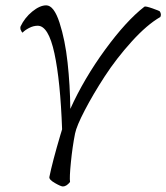

<svg xmlns="http://www.w3.org/2000/svg" viewBox="-20 -672 613 708"><path d="M571.3 -609.4Q522 -581.1 465.6 -518.8Q409.2 -456.5 366.2 -390.4Q323.2 -324.2 292.7 -265.6Q262.2 -207 256.8 -179.7Q247.1 -130.9 241.5 -74.2Q235.8 -17.6 238.3 -1Q225.1 15.6 211.9 15.6Q204.6 15.6 182.4 2.9Q160.2 -9.8 162.1 -19.5Q172.9 -73.7 203.1 -175.8Q204.1 -179.2 206.1 -185.5Q208 -191.9 209 -195.3Q202.6 -373.5 180.7 -475.3Q158.7 -577.1 119.1 -577.1Q103 -577.1 87.2 -568.8Q71.3 -560.5 63.5 -551.8Q60.5 -551.8 55.7 -563.5Q54.2 -569.8 55.7 -574.2Q70.8 -606.4 98.9 -629.4Q127 -652.3 150.4 -652.3Q178.7 -652.3 199.5 -588.4Q220.2 -524.4 229.2 -441.4Q238.3 -358.4 239.3 -270.5Q289.6 -381.8 367.4 -488.5Q445.3 -595.2 512.7 -647.5Q517.1 -649.9 542.7 -640.9Q568.4 -631.8 569.3 -629.9Q576.2 -619.6 571.3 -609.4Z"/></svg>

Font: Crimson
Style: Italic
Weight: 400
Italic angle: -11°
Version: Version 0.8